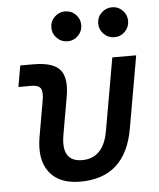

<svg xmlns="http://www.w3.org/2000/svg" viewBox="-53 -781 692 837"><g transform="rotate(-5 293.0 -362.5)"><path d="M265.1 9.8Q172.4 9.8 129.9 -45.9Q87.4 -101.6 104.5 -200.2L131.8 -356.4Q138.7 -394 129.2 -409.4Q119.6 -424.8 89.4 -424.8H31.7L47.9 -517.6H105.5Q191.4 -517.6 221.9 -481.4Q252.4 -445.3 237.3 -361.3L209 -200.2Q188.5 -83 281.2 -83Q374.5 -83 395 -200.2L450.7 -517.6H555.2L499.5 -200.2Q462.4 9.8 265.1 9.8ZM262.7 -604.5Q235.8 -604.5 216.6 -623.8Q197.3 -643.1 197.3 -669.9Q197.3 -697.3 216.6 -716.3Q235.8 -735.4 262.7 -735.4Q290 -735.4 309.1 -716.3Q328.1 -697.3 328.1 -669.9Q328.1 -643.1 309.1 -623.8Q290 -604.5 262.7 -604.5ZM467.8 -604.5Q440.9 -604.5 421.6 -623.8Q402.3 -643.1 402.3 -669.9Q402.3 -697.3 421.6 -716.3Q440.9 -735.4 467.8 -735.4Q495.1 -735.4 514.2 -716.3Q533.2 -697.3 533.2 -669.9Q533.2 -643.1 514.2 -623.8Q495.1 -604.5 467.8 -604.5Z"/></g></svg>

Font: Cascadia Code NF
Style: Italic
Weight: 400
Italic angle: -10°
Monospace: yes
Designer: Aaron Bell
Foundry: Saja Typeworks
Version: Version 2404.023; ttfautohint (v1.8.4)